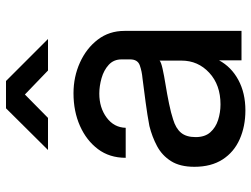

<svg xmlns="http://www.w3.org/2000/svg" viewBox="-119 -706 838 640"><g transform="rotate(-90 300.0 -386.0)"><path d="M252 13Q199 13 156 -6Q113 -25 88.5 -63Q64 -101 64 -157Q64 -205 83 -235Q102 -265 133 -281.5Q164 -298 200 -307Q237 -314 278.5 -319.5Q320 -325 359 -330Q382 -332 402 -339Q422 -346 422 -371V-373V-400Q422 -426 404 -442.5Q386 -459 359.5 -466.5Q333 -474 308 -474Q261 -474 228 -449.5Q195 -425 194 -386H94Q94 -440 123 -478.5Q152 -517 200.5 -538.5Q249 -560 309 -560Q364 -560 411.5 -538.5Q459 -517 488 -479Q517 -441 517 -390V0H419V-75Q397 -34 353.5 -10.5Q310 13 252 13ZM272 -70Q337 -70 377.5 -107.5Q418 -145 418 -200V-273Q413 -268 390.5 -263Q368 -258 337 -253Q306 -248 274.5 -241.5Q243 -235 222 -228Q192 -219 177.5 -201.5Q163 -184 163 -153Q163 -122 179 -104Q195 -86 220 -78Q245 -70 272 -70ZM120 -645 259 -785H350L490 -645H385L305 -722L227 -645Z"/></g></svg>

Font: Tiny Medium
Style: Regular
Weight: 500
Monospace: yes
Designer: Philipp Nurullin, Konstantin Bulenkov
Foundry: JetBrains
Version: Version 2.251; ttfautohint (v1.8.4.7-5d5b)